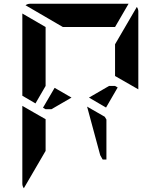

<svg xmlns="http://www.w3.org/2000/svg" viewBox="-20 -1020 856 1023"><path d="M593 -698V-784L709 -983Q717 -972 717 -959V-544L593 -615ZM547 -383V-170H527L514 -193L444 -452L538 -398ZM271 -552 361 -500 254 -438H223L209 -446ZM223 -302V-216L107 -17Q99 -28 99 -41V-456L158 -422L186 -406L223 -385ZM169 -469 99 -510V-948L223 -876V-698V-590V-562ZM315 -876 116 -992Q127 -1000 140 -1000H346H470H665L593 -876H554H470H346ZM607 -554 545 -447 454 -500 561 -562H593Z"/></svg>

Font: DSEG14 Modern Mini
Style: Bold
Weight: 700
Designer: Keshikan(Twitter:@keshinomi_88pro)
Version: Version 0.46